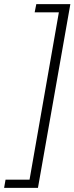

<svg xmlns="http://www.w3.org/2000/svg" viewBox="-88 -755 363 936"><path d="M255 -735 97 161H-68L-61 121H56L199 -695H81L89 -735Z"/></svg>

Font: Archivo ExtraCondensed Thin
Style: Italic
Weight: 250
Width: 2
Italic angle: -10°
Designer: Hector Gatti
Foundry: Omnibus-Type
Version: Version 2.001